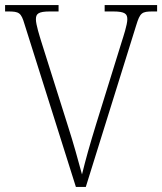

<svg xmlns="http://www.w3.org/2000/svg" viewBox="-20 -734 637 754"><path d="M76 -640 278 0H317L515 -635C530 -684 537 -689 580 -689H597V-714H391V-689H424C472 -689 480 -679 480 -658C480 -637 464 -589 458 -570L358 -248C331 -160 317 -110 302 -49C286 -107 271 -164 244 -248L142 -571C136 -591 121 -637 121 -658C121 -679 129 -689 176 -689H210V-714H0V-689H12C55 -689 63 -684 76 -640Z"/></svg>

Font: Noto Serif Hebrew SemiCondensed ExtraLight
Style: Regular
Weight: 200
Width: 4
Designer: Monotype Design Team
Foundry: Monotype Imaging Inc.
Version: Version 2.004